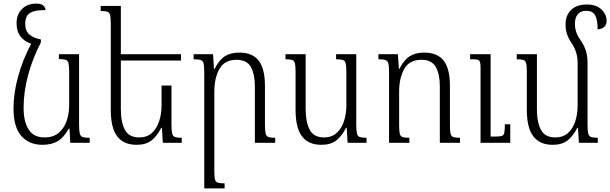

<svg xmlns="http://www.w3.org/2000/svg" viewBox="-20 -793 3388 1066"><path d="M215 11Q142 11 98.5 -38Q55 -87 55 -190Q55 -276 80.5 -368.5Q106 -461 153 -550Q115 -563 93.5 -591Q72 -619 72 -665Q72 -713 102 -743Q132 -773 181 -773Q207 -773 219 -763.5Q231 -754 233 -737Q185 -737 161 -728Q137 -719 128.5 -702Q120 -685 120 -661Q120 -622 142.5 -602Q165 -582 207 -574V-558Q160 -466 135.5 -374Q111 -282 111 -194Q111 -118 139 -74Q167 -30 227 -30Q276 -30 306 -55.5Q336 -81 350 -121.5Q364 -162 364 -208V-391Q364 -425 360.5 -441Q357 -457 344.5 -461Q332 -465 307 -465V-492H419V-100Q419 -67 423 -51.5Q427 -36 439.5 -32Q452 -28 478 -28V0H370L366 -79H362Q335 -30 301 -9.5Q267 11 215 11Z M932 -318V-100Q932 -67 936 -51.5Q940 -36 952 -32Q964 -28 989 -28V0H884L879 -83H875Q853 -39 822 -14Q791 11 738 11Q667 11 631 -35.5Q595 -82 595 -184V-662Q595 -694 591.5 -709Q588 -724 576 -728Q564 -732 539 -732V-760H651V-492H985V-457H651V-188Q651 -114 673.5 -72Q696 -30 753 -30Q796 -30 823 -54.5Q850 -79 863.5 -119.5Q877 -160 877 -208V-318Z M1508 -28V0H1395V-314Q1395 -380 1373 -420.5Q1351 -461 1293 -461Q1227 -461 1198.5 -410.5Q1170 -360 1170 -284V155Q1170 188 1173.5 202.5Q1177 217 1189 221Q1201 225 1227 225V253H1114V-394Q1114 -426 1110.5 -440.5Q1107 -455 1094.5 -459.5Q1082 -464 1055 -464V-492H1163L1168 -411H1172Q1196 -460 1228 -480.5Q1260 -501 1309 -501Q1382 -501 1416.5 -456Q1451 -411 1451 -317V-99Q1451 -67 1455 -51.5Q1459 -36 1471 -32Q1483 -28 1508 -28Z M1764 11Q1693 11 1657 -35.5Q1621 -82 1621 -184V-394Q1621 -426 1617.5 -441Q1614 -456 1602 -460Q1590 -464 1565 -464V-492H1677V-188Q1677 -115 1699.5 -72.5Q1722 -30 1779 -30Q1822 -30 1849 -54.5Q1876 -79 1889.5 -119.5Q1903 -160 1903 -208V-389Q1903 -424 1899.5 -440Q1896 -456 1883.5 -460Q1871 -464 1846 -464V-492H1958V-100Q1958 -67 1962 -51.5Q1966 -36 1978 -32Q1990 -28 2015 -28V0H1910L1905 -83H1901Q1879 -39 1848 -14Q1817 11 1764 11Z M2534 -28V0H2422V-314Q2422 -381 2399.5 -421Q2377 -461 2320 -461Q2253 -461 2224.5 -410.5Q2196 -360 2196 -284V-98Q2196 -66 2199.5 -51Q2203 -36 2215 -32Q2227 -28 2253 -28V0H2140V-394Q2140 -426 2136.5 -440.5Q2133 -455 2120.5 -459.5Q2108 -464 2081 -464V-492H2189L2195 -411H2198Q2222 -460 2254.5 -480.5Q2287 -501 2335 -501Q2409 -501 2443.5 -456Q2478 -411 2478 -317V-99Q2478 -67 2481.5 -51.5Q2485 -36 2497 -32Q2509 -28 2534 -28ZM2813 -103V0H2648V-419Q2648 -448 2641 -456Q2634 -464 2607 -464H2590V-492H2704V-35H2734Q2756 -35 2766.5 -38.5Q2777 -42 2780 -56Q2783 -70 2783 -103Z M3242 -100Q3242 -67 3246 -51.5Q3250 -36 3262.5 -32Q3275 -28 3299 -28V0H3194L3189 -83H3185Q3163 -39 3132 -14Q3101 11 3048 11Q2978 11 2941.5 -35.5Q2905 -82 2905 -184V-394Q2905 -426 2901.5 -441Q2898 -456 2886 -460Q2874 -464 2849 -464V-492H2961V-188Q2961 -114 2983.5 -72Q3006 -30 3063 -30Q3106 -30 3133.5 -54.5Q3161 -79 3174 -119.5Q3187 -160 3187 -208V-444Q3187 -478 3177.5 -505.5Q3168 -533 3152 -556Q3137 -578 3128.5 -602.5Q3120 -627 3120 -657Q3120 -709 3151.5 -738.5Q3183 -768 3237 -768Q3291 -768 3319.5 -740.5Q3348 -713 3348 -676Q3348 -655 3334 -643Q3320 -631 3298 -630Q3298 -684 3284 -708.5Q3270 -733 3235 -733Q3203 -733 3187.5 -713.5Q3172 -694 3172 -661Q3172 -614 3200 -575Q3221 -545 3231.5 -515.5Q3242 -486 3242 -446Z"/></svg>

Font: Noto Serif Armenian SemiCondensed Light
Style: Regular
Weight: 300
Width: 4
Designer: Monotype Design Team
Foundry: Monotype Imaging Inc.
Version: Version 2.008; ttfautohint (v1.8.4.7-5d5b)